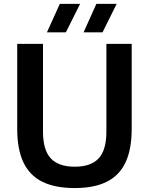

<svg xmlns="http://www.w3.org/2000/svg" viewBox="-20 -968 774 998"><path d="M368.5 9.5Q265 9.5 199 -23.8Q133 -57 101.2 -125Q69.5 -193 69.5 -297V-740H203.5V-284Q203.5 -188 244 -144.8Q284.5 -101.5 368.5 -101.5Q452.5 -101.5 492.8 -144.8Q533 -188 533 -284V-740H664.5V-297Q664.5 -193 633 -125Q601.5 -57 536 -23.8Q470.5 9.5 368.5 9.5ZM414.5 -800 481 -948H586.5L513 -800ZM224 -800 291 -948H396.5L322.5 -800Z"/></svg>

Font: Encode Sans Condensed Thin SemiBold
Style: Regular
Weight: 600
Version: Version 3.002